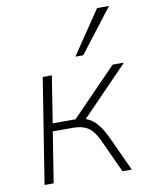

<svg xmlns="http://www.w3.org/2000/svg" viewBox="-84 -810 670 871"><g transform="rotate(-10 250.5 -374.5)"><path d="M50 0 127 -484H169L135 -269H240L449 -484H501L280 -256L253 -268Q277 -267 298.5 -257Q320 -247 340 -223Q360 -199 380 -156L452 0H409L340 -150Q325 -183 308.5 -201Q292 -219 270.5 -226Q249 -233 220 -233H129L92 0ZM289 -549 424 -749H479L325 -549Z"/></g></svg>

Font: Nunito Sans 12pt ExtraLight
Style: Italic
Weight: 200
Italic angle: -9°
Designer: Vernon Adams
Foundry: Vernon Adams
Version: Version 3.101;gftools[0.9.27]